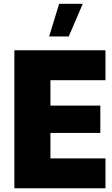

<svg xmlns="http://www.w3.org/2000/svg" viewBox="-20 -1004 595 1024"><path d="M542.5 -159.2V0H56.6V-735.8H542.5V-576.2H249V-440.9H515.1V-294.9H249V-159.2ZM295.4 -983.9H421.4L346.7 -809.6H242.2Z"/></svg>

Font: Estedad-FD Black
Style: Regular
Weight: 900
Designer: Amin Abedi
Version: Version 7.3